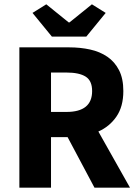

<svg xmlns="http://www.w3.org/2000/svg" viewBox="-20 -872 640 892"><path d="M70 0V-652H301Q353 -652 398.5 -642Q444 -632 478.5 -608.5Q513 -585 533 -546Q553 -507 553 -449Q553 -377 521 -330.5Q489 -284 437 -261L584 0H419L294 -235H217V0ZM217 -352H289Q408 -352 408 -449Q408 -497 378 -516Q348 -535 289 -535H217ZM221 -702 131 -812 195 -852 299 -768H303L407 -852L471 -812L381 -702Z"/></svg>

Font: Source Code Pro
Style: Bold
Weight: 700
Monospace: yes
Designer: Paul D. Hunt, Teo Tuominen
Foundry: Adobe Systems Incorporated
Version: Version 2.030;PS 1.000;hotconv 16.6.51;makeotf.lib2.5.65220